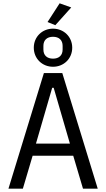

<svg xmlns="http://www.w3.org/2000/svg" viewBox="-20 -1139 640 1159"><path d="M570 0 356 -698H245L31 0H118L177 -199H422L481 0ZM402 -272H197L295 -609H304ZM410 -1094 340 -1119 267 -1006 314 -987ZM300 -736C365 -736 416 -785 416 -851C416 -917 365 -966 300 -966C235 -966 184 -917 184 -851C184 -785 235 -736 300 -736ZM300 -785C264 -785 242 -805 242 -840V-862C242 -897 264 -917 300 -917C336 -917 358 -897 358 -862V-840C358 -805 336 -785 300 -785Z"/></svg>

Font: IBM Plex Mono
Style: Regular
Weight: 400
Monospace: yes
Designer: Mike Abbink, Paul van der Laan, Pieter van Rosmalen
Foundry: Bold Monday
Version: Version 2.004